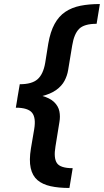

<svg xmlns="http://www.w3.org/2000/svg" viewBox="-20 -786 513 948"><path d="M65.4 -298.8 77.6 -370.1Q137.7 -370.1 165.5 -394.8Q193.4 -419.4 203.1 -475.1L218.3 -570.3Q228.5 -629.4 249.5 -667.7Q270.5 -706.1 302.5 -727.5Q334.5 -749 377.2 -757.6Q419.9 -766.1 473.1 -766.1L457 -668.5Q396 -668.5 370.8 -643.6Q345.7 -618.7 336.4 -561L316.4 -439.9Q312 -412.6 298.6 -387.2Q285.2 -361.8 257.6 -341.8Q230 -321.8 183.3 -310.3Q136.7 -298.8 65.4 -298.8ZM322.8 142.1Q269.5 142.1 229.7 133.3Q189.9 124.5 165 103.3Q140.1 82 131.6 43.7Q123 5.4 132.8 -53.7L148.9 -148.4Q158.2 -204.6 138.4 -229.2Q118.7 -253.9 58.6 -254.4L70.3 -325.7Q141.1 -325.7 183.8 -314Q226.6 -302.2 247.3 -282Q268.1 -261.7 273.2 -236.3Q278.3 -210.9 273.4 -183.6L253.9 -63Q244.1 -5.4 261.2 19.5Q278.3 44.4 338.9 44.4ZM58.1 -253.9 77.6 -370.1H194.8L175.3 -253.9Z"/></svg>

Font: Inter 28pt SemiBold
Style: Italic
Weight: 600
Italic angle: -9.3988°
Designer: Rasmus Andersson
Foundry: rsms
Version: Version 4.001;git-66647c0bb